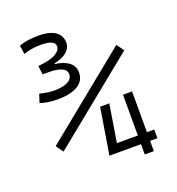

<svg xmlns="http://www.w3.org/2000/svg" viewBox="-128 -808 842 912"><g transform="rotate(-20 293.0 -351.5)"><path d="M157.2 -387.2Q128.9 -386.7 105 -390.1Q81.1 -393.6 62.5 -399.9L76.2 -442.4Q90.3 -439.5 108.9 -435.8Q127.4 -432.1 150.4 -432.1Q193.8 -432.1 218 -445.1Q242.2 -458 242.2 -481.9Q242.2 -502 219 -512.7Q195.8 -523.4 153.8 -523.4H122.6L117.7 -567.4Q178.7 -573.2 206.1 -588.9Q233.4 -604.5 233.4 -625.5Q233.4 -658.2 162.1 -658.2Q113.3 -658.2 74.7 -644L68.4 -688.5Q89.8 -696.3 114.7 -699.7Q139.6 -703.1 167 -703.1Q221.7 -703.1 251 -683.3Q280.3 -663.6 280.3 -626Q280.3 -599.6 256.8 -580.1Q233.4 -560.5 194.8 -553.7V-549.3Q237.3 -544.4 262.9 -525.1Q288.6 -505.9 288.6 -472.7Q288.6 -432.1 254.2 -410.2Q219.7 -388.2 157.2 -387.2ZM288.6 -51.8 289.1 -52.7 327.1 -285.6H373.5L342.8 -95.7H448.7V-301.8H494.6V-95.7H531.7V-51.8H494.6V0H448.7V-51.8ZM90.8 -144.5 64.5 -181.6 500 -535.2 526.4 -498Z"/></g></svg>

Font: Cascadia Mono ExtraLight
Style: Regular
Weight: 200
Monospace: yes
Designer: Aaron Bell
Foundry: Saja Typeworks
Version: Version 2404.023; ttfautohint (v1.8.4)